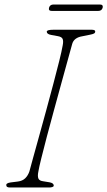

<svg xmlns="http://www.w3.org/2000/svg" viewBox="-20 -832 476 852"><path d="M150.5 -72Q146 -51 150.2 -40.2Q154.5 -29.5 172.5 -27.5L200 -23Q218.5 -19.5 218.5 -8.5Q218.5 -4 212.2 -2Q206 0 198.5 0H24.5Q8 0 8 -9.5Q6 -19.5 27.5 -22.5L59.5 -26.5Q79.5 -29 91.8 -40.8Q104 -52.5 110.5 -71.5Q115 -89 126.5 -130.2Q138 -171.5 153.2 -226.5Q168.5 -281.5 185 -342Q201.5 -402.5 216.5 -459.2Q231.5 -516 242.8 -561Q254 -606 258 -629.5Q262 -648.5 258.2 -658.5Q254.5 -668.5 237 -671.5L207 -677Q187.5 -680.5 187.5 -691.5Q187.5 -700 217 -700H387Q402.5 -700 402.5 -692.5Q402.5 -686.5 397.5 -683.5Q392.5 -680.5 379.5 -678L345 -671Q308.5 -665 300.5 -637.5Q293.5 -612 280.5 -565Q267.5 -518 251.5 -459.8Q235.5 -401.5 218.8 -340.5Q202 -279.5 187.5 -224.2Q173 -169 163 -128.5Q153 -88 150.5 -72ZM197.5 -797.5Q201.5 -812 217.5 -812H423Q439 -812 435.5 -797.5Q431.5 -783.5 415.5 -783.5H210Q194 -783.5 197.5 -797.5Z"/></svg>

Font: Fraunces 9pt Soft Thin
Style: Italic
Weight: 100
Italic angle: -16°
Version: Version 1.000;[b76b70a41]